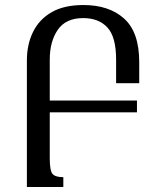

<svg xmlns="http://www.w3.org/2000/svg" viewBox="-20 -744 634 764"><path d="M232 0H87V-504Q87 -567 111.5 -617Q136 -667 185.5 -695.5Q235 -724 312 -724Q414 -724 474 -670Q534 -616 534 -497V-413H442V-507Q442 -597 407.5 -634.5Q373 -672 311 -672Q242 -672 210 -625.5Q178 -579 178 -507V-344H525V-297H178V-114Q178 -65 189 -52Q200 -39 232 -39Z"/></svg>

Font: Noto Serif Armenian Condensed Medium
Style: Regular
Weight: 500
Width: 3
Designer: Monotype Design Team
Foundry: Monotype Imaging Inc.
Version: Version 2.008; ttfautohint (v1.8.4.7-5d5b)